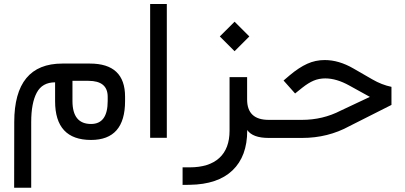

<svg xmlns="http://www.w3.org/2000/svg" viewBox="-20 -671 1968 934"><path d="M410.2 -277.8H332.5V-179.7Q332.5 -67.9 422.9 -67.9Q503.9 -67.9 503.9 -179.7V-200.2Q503.9 -277.8 410.2 -277.8ZM131.8 -77.6V242.2H48.8L49.3 -77.6Q49.8 -361.8 283.2 -361.8H417.5Q588.4 -361.8 588.4 -200.7V-179.2Q588.4 9.8 422.9 9.8Q248 9.8 248 -178.7V-270.5Q185.5 -270.5 158.7 -220Q131.8 -169.4 131.8 -77.6Z M710.4 -651.4H791.5V-0.5H710.4Z M1049.3 -493.7 1121.1 -565.4 1192.9 -493.7 1121.1 -421.9ZM1287.1 0Q1209 0 1182.6 -38.6V-35.6Q1182.6 89.4 1111.1 157.7Q1039.6 226.1 903.3 228L868.2 228.5V143.1H902.3Q997.1 143.1 1046.9 97.4Q1096.7 51.8 1096.7 -35.2V-295.9H1182.1V-187Q1182.1 -87.9 1287.1 -87.9H1294.9Q1306.2 -87.9 1306.2 -47.4V-42Q1306.2 0 1294.9 0Z M1290 -87.9H1448.7Q1550.3 -87.9 1637.2 -132.8L1779.3 -199.7L1680.2 -254.4Q1617.2 -289.6 1562.5 -289.6Q1531.7 -289.6 1506.1 -278.8Q1480.5 -268.1 1450.2 -244.1L1415.5 -216.3L1359.4 -279.3L1389.2 -304.7Q1434.6 -342.8 1474.6 -360.8Q1514.6 -378.9 1559.6 -378.9Q1628.4 -378.9 1699.2 -337.9L1791.5 -284.7Q1836.9 -258.3 1884.3 -248.5V-160.6L1680.2 -57.6Q1575.2 0 1449.7 0H1290Q1277.8 0 1277.8 -42V-47.4Q1277.8 -87.9 1290 -87.9Z"/></svg>

Font: Shabnam FD
Style: Regular
Weight: 400
Foundry: DejaVu fonts team - Redesigned by Saber Rastikerdar - Based on Vazir font
Version: Version 5.00;October 20, 2019;FontCreator 12.0.0.2547 64-bit